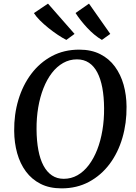

<svg xmlns="http://www.w3.org/2000/svg" viewBox="-20 -1026 748 1056"><path d="M318.5 10Q252 10 203.2 -14.8Q154.5 -39.5 122.5 -82.8Q90.5 -126 74.5 -183.2Q58.5 -240.5 58 -306Q57 -396.5 81.2 -477.2Q105.5 -558 152.2 -620Q199 -682 265.5 -717.5Q332 -753 416 -753Q482.5 -753 531.5 -728Q580.5 -703 612.2 -659.5Q644 -616 659.8 -559.8Q675.5 -503.5 676 -440Q677 -349 653.2 -267.8Q629.5 -186.5 583 -124.2Q536.5 -62 469.8 -26Q403 10 318.5 10ZM330.5 -42.5Q371.5 -42.5 406.2 -62.2Q441 -82 468.2 -118Q495.5 -154 514.5 -202.5Q533.5 -251 543.2 -309Q553 -367 552.5 -431Q552 -493.5 542.8 -543Q533.5 -592.5 515.2 -627.5Q497 -662.5 469 -681Q441 -699.5 403 -699.5Q362.5 -699.5 327.5 -679.8Q292.5 -660 265.2 -624.5Q238 -589 219 -540.8Q200 -492.5 190.2 -435Q180.5 -377.5 181 -314.5Q181.5 -251 191 -200.5Q200.5 -150 219.2 -115Q238 -80 265.8 -61.2Q293.5 -42.5 330.5 -42.5ZM586.5 -839.5 540.5 -806.5Q519.5 -818.5 498.5 -836Q477.5 -853.5 458.8 -873.8Q440 -894 423.8 -914.8Q407.5 -935.5 395.5 -954.5L469.5 -1006ZM390 -839.5 345 -806.5Q323 -817.5 297.2 -834.8Q271.5 -852 246 -872.5Q220.5 -893 199.5 -914Q178.5 -935 166.5 -954L244 -1006Z"/></svg>

Font: Merriweather 20pt Medium
Style: Italic
Weight: 500
Italic angle: -7.8°
Version: Version 2.101